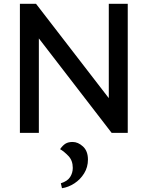

<svg xmlns="http://www.w3.org/2000/svg" viewBox="-20 -701 779 1013"><path d="M569 0 129 -571 185 -587V0H85V-681H170L595 -130H554V-681H654V0ZM307 292 301 266Q336 255 350 233Q364 211 364 185Q364 146 341 122Q318 98 297 86Q311 66 325.5 57Q340 48 363 48Q392 48 418 72Q444 96 444 141Q444 181 424 213.5Q404 246 372.5 266.5Q341 287 307 292Z"/></svg>

Font: Gabarito
Style: Regular
Weight: 400
Designer: Leandro Assis / Alvaro Franca / Felipe Casaprima
Foundry: Naipe Foundry
Version: Version 1.000